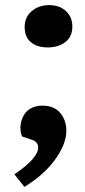

<svg xmlns="http://www.w3.org/2000/svg" viewBox="-20 -561 332 749"><path d="M76.2 -456.1Q76.2 -493.7 103.5 -517.3Q130.9 -541 171.9 -541Q212.4 -541 237.3 -517.8Q262.2 -494.6 262.2 -457Q262.2 -418.5 235.4 -397.2Q208.5 -376 166 -376Q124.5 -376 100.3 -396.5Q76.2 -417 76.2 -456.1ZM75.2 168Q152.8 120.6 195.8 60.3Q238.8 0 238.8 -50.8Q238.8 -92.3 214.8 -120.6Q190.9 -148.9 145 -148.9Q122.6 -148.9 105 -140.6Q87.4 -132.3 77.9 -119.1Q68.4 -106 63.7 -89.8Q59.1 -73.7 59.8 -57.9Q60.5 -42 65.9 -28.8L103 -16.1Q128.9 -8.3 128.9 14.2Q128.9 56.2 36.1 119.1Z"/></svg>

Font: Literata Book
Style: Bold Italic
Weight: 700
Italic angle: -3°
Designer: Latin by Veronika Burian and Jose Scaglione. Greek by Irene Vlachou. Cyrillic by Vera Evstafieva
Foundry: TypeTogether
Version: Version 1.003;PS 001.003;hotconv 1.0.88;makeotf.lib2.5.64775